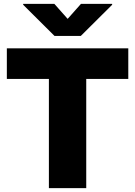

<svg xmlns="http://www.w3.org/2000/svg" viewBox="-20 -979 703 999"><path d="M15.6 -568.4V-727.5H647.5V-568.4H428.7V0H234.4V-568.4ZM262.7 -959 332 -880.9 401.4 -959H563.5V-954.1L400.4 -792H263.7L100.6 -954.1V-959Z"/></svg>

Font: Inter Tight Black
Style: Regular
Weight: 900
Designer: Rasmus Andersson
Foundry: rsms
Version: Version 3.004; ttfautohint (v1.8.4.7-5d5b)